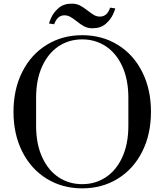

<svg xmlns="http://www.w3.org/2000/svg" viewBox="-20 -1013 902 1053"><path d="M54 -400Q54 -523 102 -618.5Q150 -714 236 -767Q322 -820 431 -820Q540 -820 626 -767Q712 -714 760 -618.5Q808 -523 808 -400Q808 -277 760 -181.5Q712 -86 626 -33Q540 20 431 20Q322 20 236 -33Q150 -86 102 -181.5Q54 -277 54 -400ZM684 -323V-477Q684 -576 651 -648.5Q618 -721 560.5 -759Q503 -797 431 -797Q358 -797 301 -759Q244 -721 211 -648.5Q178 -576 178 -477V-323Q178 -224 211 -151.5Q244 -79 301 -41Q358 -3 431 -3Q503 -3 560.5 -41Q618 -79 651 -151.5Q684 -224 684 -323ZM400 -897Q378 -914 364 -921.5Q350 -929 333 -929Q295 -929 277 -880L249 -884Q249 -890 261.5 -917.5Q274 -945 301.5 -969Q329 -993 374 -993Q399 -993 418.5 -983Q438 -973 462 -954Q482 -938 496.5 -930Q511 -922 528 -922Q568 -922 584 -971L612 -967Q612 -961 599.5 -933.5Q587 -906 559.5 -882Q532 -858 487 -858Q462 -858 442.5 -868Q423 -878 400 -897Z"/></svg>

Font: Prata
Style: Regular
Weight: 400
Designer: Ivan Petrov
Foundry: Cyreal
Version: Version 2.000